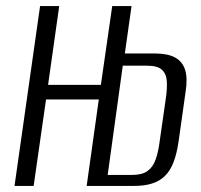

<svg xmlns="http://www.w3.org/2000/svg" viewBox="-20 -611 662 631"><path d="M27.7 0 111.7 -591H174.6L138 -332.1H311.5L348.8 -591H412.3L390.3 -435.3H488.6Q530.7 -435.3 555.2 -422.1Q579.7 -408.9 588.3 -381.5Q597 -354.1 590 -309.8L567 -146.8Q561.1 -105.4 550 -77.2Q538.9 -49 521.5 -32.2Q504.1 -15.4 479.1 -7.7Q454.1 0 420.8 0H264.8L304.7 -284.2H131.3L90.6 0ZM333.9 -36.1H414.6Q447.2 -36.1 465.1 -49.2Q483 -62.2 491.8 -87.6Q500.7 -112.9 505 -148.5L524.7 -285.5Q529.7 -318.7 528.3 -343.1Q527 -367.6 512.6 -381.4Q498.2 -395.1 463.1 -395.1H383.5Z"/></svg>

Font: Alumni Sans Thin
Style: Italic
Weight: 100
Italic angle: -8°
Designer: Robert E. Leuschke
Foundry: Robert E. Leuschke
Version: Version 1.016